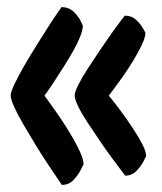

<svg xmlns="http://www.w3.org/2000/svg" viewBox="-20 -520 455 540"><path d="M154 0Q154 0 143.5 -15.5Q133 -31 116.5 -55.5Q100 -80 82 -109.5Q64 -139 47.5 -167Q31 -195 20.5 -218Q10 -241 10 -251Q10 -261 20.5 -283Q31 -305 47 -333Q63 -361 81.5 -390.5Q100 -420 116 -445Q132 -470 142.5 -485Q153 -500 153 -500Q173 -500 186.5 -487.5Q200 -475 206.5 -461.5Q213 -448 213 -448Q213 -436 205.5 -417Q198 -398 185.5 -376Q173 -354 159 -332Q145 -310 133 -291.5Q121 -273 113 -262Q105 -251 105 -251Q105 -251 113 -240Q121 -229 133.5 -211.5Q146 -194 160 -172.5Q174 -151 186.5 -129Q199 -107 207 -88.5Q215 -70 215 -58Q215 -58 207.5 -43Q200 -28 187 -14Q174 0 154 0ZM332 -26Q332 -26 321.5 -40Q311 -54 295 -75.5Q279 -97 261 -123.5Q243 -150 226.5 -175Q210 -200 200 -220.5Q190 -241 190 -251Q190 -261 200 -281Q210 -301 226.5 -326.5Q243 -352 260.5 -378Q278 -404 294 -426.5Q310 -449 320.5 -462.5Q331 -476 331 -476Q350 -476 362.5 -464.5Q375 -453 382 -440.5Q389 -428 389 -428Q389 -415 378.5 -393Q368 -371 353 -346.5Q338 -322 322.5 -300.5Q307 -279 296.5 -265Q286 -251 286 -251Q286 -251 296.5 -238Q307 -225 322.5 -204Q338 -183 353.5 -159.5Q369 -136 380 -115Q391 -94 391 -81Q391 -81 384 -67Q377 -53 364 -39.5Q351 -26 332 -26Z"/></svg>

Font: Yanone Kaffeesatz SemiBold
Style: Regular
Weight: 600
Designer: Yanone (Cyrillic: Daniel Pouzeot, Huerta Tipografica, and Cyreal)
Foundry: Yanone
Version: Version 2.003